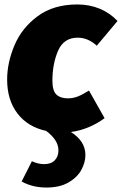

<svg xmlns="http://www.w3.org/2000/svg" viewBox="-20 -574 547 861"><path d="M449 -44Q379 7 298 18Q363 59 363 121Q363 154 345 187.5Q327 221 287.5 244Q248 267 188 267Q126 267 77 240L123 149Q151 162 178 162Q209 162 225.5 145Q242 128 242 100Q242 54 187 13Q104 -5 58 -65.5Q12 -126 12 -217Q12 -293 45 -371Q78 -449 149 -501.5Q220 -554 327 -554Q381 -554 427 -535Q473 -516 507 -480L414 -369Q375 -405 328 -405Q266 -405 240.5 -346.5Q215 -288 215 -212Q215 -167 233 -150Q251 -133 284 -133Q307 -133 328 -141Q349 -149 379 -168Z"/></svg>

Font: Fira Sans Black
Style: Italic
Weight: 900
Italic angle: -8°
Designer: Carrois Corporate & Edenspiekermann AG
Foundry: Carrois Corporate GbR & Edenspiekermann AG
Version: Version 4.203